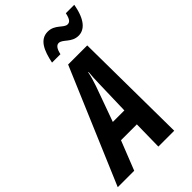

<svg xmlns="http://www.w3.org/2000/svg" viewBox="-338 -1035 1130 1130"><g transform="rotate(-45 227.0 -470.0)"><path d="M183 -792H253C261 -830 275 -846 292 -846C325 -846 347 -793 406 -793C452 -793 497 -830 516 -940H446C437 -899 426 -886 407 -886C376 -886 354 -939 294 -939C228 -939 200 -876 183 -792ZM-62 0H75L147 -182H279L276 0H408L401 -717H242ZM189 -292 268 -511C279 -544 288 -572 293 -601H296C293 -570 292 -541 291 -509L285 -292Z"/></g></svg>

Font: Noto Sans ExtraCondensed
Style: Bold Italic
Weight: 700
Width: 2
Italic angle: -12°
Designer: Monotype Design Team
Foundry: Monotype Imaging Inc.
Version: Version 2.013